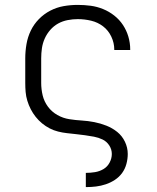

<svg xmlns="http://www.w3.org/2000/svg" viewBox="-20 -548 640 783"><path d="M331 215H330V157H331Q349 157 367.5 154Q386 151 402 141.5Q418 132 427 115Q436 98 436 80Q436 61 425.5 45Q415 29 398.5 21Q382 13 363.5 9.5Q345 6 326.5 3.5Q308 1 289.5 -1Q271 -3 253 -5Q235 -7 217 -11.5Q199 -16 182.5 -24.5Q166 -33 151.5 -45Q137 -57 125.5 -71.5Q114 -86 105.5 -102.5Q97 -119 91.5 -137Q86 -155 84.5 -173Q83 -191 83 -210V-310Q83 -339 88 -368Q93 -397 105.5 -423Q118 -449 138.5 -470Q159 -491 185 -504.5Q211 -518 239.5 -523Q268 -528 297 -528Q324 -528 350 -524.5Q376 -521 400.5 -511Q425 -501 446 -484.5Q467 -468 481.5 -446Q496 -424 503.5 -398.5Q511 -373 511 -347V-344H446V-346Q446 -373 434 -398.5Q422 -424 400.5 -440.5Q379 -457 352 -463.5Q325 -470 297 -470Q277 -470 256 -466Q235 -462 217 -452Q199 -442 185 -426Q171 -410 162.5 -391Q154 -372 151 -351.5Q148 -331 148 -310V-210Q148 -184 154 -159Q160 -134 175.5 -113Q191 -92 214 -79Q237 -66 262.5 -62Q288 -58 313.5 -56.5Q339 -55 364.5 -50Q390 -45 414 -35.5Q438 -26 458 -10Q478 6 489.5 30Q501 54 501 80Q501 100 495.5 120.5Q490 141 478 157.5Q466 174 448.5 185.5Q431 197 411.5 203.5Q392 210 372 212.5Q352 215 331 215Z"/></svg>

Font: Iosevka Light Extended
Style: Regular
Weight: 300
Width: 7
Monospace: yes
Designer: Belleve Invis
Foundry: Belleve Invis
Version: Version 32.5.0; ttfautohint (v1.8.4)